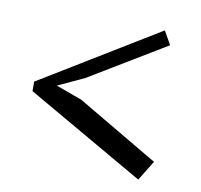

<svg xmlns="http://www.w3.org/2000/svg" viewBox="-61 -655 647 617"><g transform="rotate(10 262.0 -346.5)"><path d="M44 -324V-355L429 -590L454 -546L204 -395L118 -355L203 -324L468 -168L428 -103Z"/></g></svg>

Font: PTSerifItalic
Style: Italic
Weight: 400
Italic angle: -12°
Designer: A.Korolkova, O.Umpeleva, V.Yefimov
Foundry: ParaType Ltd
Version: Version 1.000W OFL